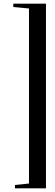

<svg xmlns="http://www.w3.org/2000/svg" viewBox="-20 -770 299 1040"><path d="M229 -750H52V-732L137 -724V224L61 232V250H229Z"/></svg>

Font: Mazius Display
Style: Regular
Weight: 400
Designer: Alberto Casagrande & Collletttivo
Foundry: Collletttivo
Version: Version 2.000;Glyphs 3.2 (3217)